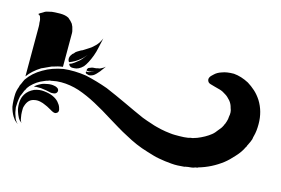

<svg xmlns="http://www.w3.org/2000/svg" viewBox="-337 -112 876 599"><g transform="rotate(15 101.0 187.0)"><path d="M-138.2 306.2Q-143.1 310.1 -153.8 304.2Q-157.2 301.8 -159.7 300.8Q-162.1 299.8 -165 297.9Q-168 295.9 -171.4 294.4Q-174.8 293 -179.2 291Q-187 287.1 -196.5 285.2Q-206.1 283.2 -214.8 285.2Q-225.1 287.1 -231 293Q-237.8 299.8 -241.2 311Q-243.2 315.9 -243.2 321Q-243.2 326.2 -243.2 331.1Q-243.2 338.9 -241.2 349.1Q-240.2 356.9 -237.8 360.8Q-236.8 362.8 -235.8 365.2L-238.8 361.8L-243.2 357.9Q-244.1 356 -245.1 355Q-246.1 354 -247.1 352.1Q-252 342.8 -254.9 334Q-258.8 323.2 -258.8 308.1Q-258.8 300.8 -257.3 293.5Q-255.9 286.1 -251 277.8Q-242.2 263.2 -224.1 254.9Q-208 249 -191.9 251Q-174.8 252.9 -164.1 257.8Q-151.9 263.2 -144.5 271.5Q-137.2 279.8 -134.8 287.1Q-128.9 301.8 -138.2 306.2ZM-151.9 242.2Q-153.8 247.1 -159.2 249Q-162.1 250 -170.9 250Q-178.2 248 -187 246.6Q-195.8 245.1 -205.1 244.1H-221.2Q-223.1 245.1 -226.1 245.1Q-226.1 245.1 -227.1 245.1Q-227.1 244.1 -226.1 244.1L-222.2 240.2Q-215.8 235.8 -208 231.9Q-200.2 228 -187 226.1Q-175.8 224.1 -167 226.1Q-159.2 227.1 -153.8 231.9Q-149.9 236.8 -151.9 242.2ZM-92.8 143.1Q-106.9 157.2 -121.1 157.2Q-136.2 159.2 -139.2 147.9Q-131.8 146 -124.5 140.4Q-117.2 134.8 -109.9 128.9Q-103 122.1 -98.6 116Q-94.2 109.9 -90.8 106Q-92.8 107.9 -96.9 113Q-101.1 118.2 -106.9 123Q-122.1 136.2 -141.1 143.1Q-145 139.2 -145 131.8Q-145 127 -142.1 122.1Q-138.2 115.2 -133.8 112.8Q-130.9 107.9 -126 105Q-122.1 103 -118.7 100.6Q-115.2 98.1 -109.9 96.2Q-105 92.8 -100.6 90.3Q-96.2 87.9 -90.8 84Q-85.9 81.1 -81.5 77.1Q-77.1 73.2 -71.8 67.9Q-63 58.1 -57.1 43.9Q-61 61 -64 75.4Q-66.9 89.8 -71.8 103Q-82 129.9 -92.8 143.1ZM-61 164.1Q-69.8 168 -76.2 165Q-81.1 164.1 -82 162.1Q-82 160.2 -82.5 159.7Q-83 159.2 -82 157.2Q-74.2 159.2 -65.9 153.8Q-61 151.9 -58.1 150.4Q-55.2 148.9 -53.2 147.9Q-55.2 148.9 -57.1 149.9Q-59.1 150.9 -63 151.9Q-66.9 153.8 -72 154.8Q-77.1 155.8 -82 153.8Q-82 151.9 -81.5 150.9Q-81.1 149.9 -81.1 148.9Q-80.1 147 -78.1 145Q-74.2 143.1 -67.9 141.1Q-64 140.1 -59.6 140.1Q-55.2 140.1 -48.8 138.2Q-43 138.2 -38.1 134.8Q-29.8 130.9 -26.9 127Q-28.8 130.9 -31.5 134Q-34.2 137.2 -36.1 140.1Q-38.1 143.1 -40 145.5Q-42 147.9 -43.9 149.9Q-54.2 162.1 -61 164.1ZM293.9 87.9Q288.1 77.1 304.2 64Q313 55.2 327.1 50.8Q341.8 44.9 365.2 44.9Q389.2 46.9 414.1 60.1Q426.8 67.9 438.5 78.4Q450.2 88.9 460 104Q480 136.2 480 176.8Q480 188 479 197.5Q478 207 475.1 217.8Q474.1 220.2 474.1 222.7Q474.1 225.1 473.1 228Q471.2 231.9 469.2 237.8Q467.8 240.2 466.8 242.7Q465.8 245.1 464.8 247.1Q462.9 250 462.4 252.4Q461.9 254.9 460 256.8Q452.1 273.9 437 290Q421.9 307.1 408.2 317.9Q374 344.2 333 356Q331.1 357.9 328.1 357.9Q325.2 357.9 323.2 358.9L317.9 360.8L312 361.8Q310.1 361.8 307.1 362.3Q304.2 362.8 301.8 362.8Q298.8 363.8 296.4 363.8Q293.9 363.8 291 365.2Q279.8 366.2 269.8 366.7Q259.8 367.2 249 366.2Q237.8 365.2 227.8 364Q217.8 362.8 208 360.8Q196.8 358.9 187.5 356Q178.2 353 168 350.1Q147.9 344.2 129.4 336.2Q110.8 328.1 94.2 318.8Q77.1 310.1 60.5 300Q43.9 290 28.8 280.8Q-2 261.2 -32 245.1Q-62 229 -90.8 219.2Q-120.1 210 -147.9 210Q-163.1 210 -175.8 212.9Q-179.2 213.9 -182.6 213.9Q-186 213.9 -189 215.8Q-196.8 217.8 -201.2 220.2Q-224.1 229 -241.2 247.1Q-243.2 249 -244.6 251.5Q-246.1 253.9 -248 255.9Q-248 257.8 -249 258.3Q-250 258.8 -250 261.2Q-251 262.2 -251.5 263.2Q-252 264.2 -252.9 265.1Q-254.9 270 -256.8 274.9Q-258.8 279.8 -261.2 285.2Q-263.2 294.9 -264.2 304.4Q-265.1 314 -265.1 321.8Q-263.2 338.9 -258.8 349.1Q-255.9 359.9 -251 365.2Q-249 368.2 -247.1 370.1Q-247.1 371.1 -252 366.2Q-257.8 362.8 -264.2 352.1Q-272 338.9 -275.9 323.2Q-278.8 303.2 -277.8 282.2Q-276.9 270 -272 257.8Q-272 254.9 -270 251L-267.1 245.1Q-266.1 242.2 -264.6 239Q-263.2 235.8 -261.2 231.9Q-244.1 207 -215.8 190.9Q-211.9 189 -208.5 187Q-205.1 185.1 -201.2 183.1L-186 176.8Q-168.9 170.9 -151.9 168Q-117.2 164.1 -79.1 169.9Q-42 178.2 -6.8 190.9Q9.8 198.2 26.9 205.6Q43.9 212.9 61 221.2Q78.1 229 94 236.6Q109.9 244.1 126 251Q133.8 253.9 141.8 256.8Q149.9 259.8 158.2 262.2Q166 265.1 174.1 267.1Q182.1 269 189.9 271Q198.2 272.9 205.6 273.9Q212.9 274.9 221.2 275.9Q229 276.9 236.1 276.9Q243.2 276.9 251 276.9Q258.8 276.9 265.4 276.4Q272 275.9 278.8 274.9Q280.8 273.9 282.5 273.9Q284.2 273.9 286.1 272.9Q288.1 272.9 289.6 272.5Q291 272 293 272L295.9 271L298.8 270Q300.8 269 302 269Q303.2 269 305.2 268.1Q331.1 257.8 348.1 244.1Q353 240.2 356.4 236.1Q359.9 231.9 362.8 228Q372.1 217.8 375 210.9Q376 210 376 209Q376 208 377 207Q377 205.1 378.9 203.1Q380.9 196.8 381.8 194.8Q384.8 186 384.8 178.2Q388.2 163.1 382.8 150.9Q379.9 138.2 372.1 128.9Q362.8 118.2 355 113.8Q345.2 106.9 335.2 104Q325.2 101.1 316.9 99.1Q309.1 97.2 302.5 95Q295.9 92.8 293.9 87.9ZM-266.1 27.8Q-268.1 24.9 -272.9 22.9Q-271 21 -268.1 19Q-266.1 18.1 -264.6 17.1Q-263.2 16.1 -261.2 15.1Q-259.8 14.2 -258.8 13.7Q-257.8 13.2 -256.8 12.2Q-252.9 9.8 -249 8.8Q-245.1 7.8 -240.2 6.8Q-234.9 4.9 -223.4 4.4Q-211.9 3.9 -207 3.9Q-189.9 3.9 -179.2 9.8Q-168.9 18.1 -164.1 24.9Q-159.2 33.2 -157.2 43.9Q-155.8 48.8 -155.8 53Q-155.8 57.1 -155.8 60.1V162.1Q-164.1 163.1 -171.6 165Q-179.2 167 -188 169.9H-189Q-192.9 171.9 -196.5 173.3Q-200.2 174.8 -204.1 176.8Q-209 179.2 -212.4 180.7Q-215.8 182.1 -220.2 184.1Q-246.1 200.2 -261.2 221.2V163.1V155.8V60.1Q-261.2 53.2 -262.2 48.8Q-262.2 41 -263.2 37.1Z"/></g></svg>

Font: 003 KoZ KJR
Style: Regular
Weight: 400
Designer: Ko Z, Min Khaing
Foundry: Your Own Font Foundry
Version: Version 2.50;March 29, 2020;